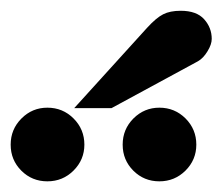

<svg xmlns="http://www.w3.org/2000/svg" viewBox="-20 -925 419 360"><path d="M348.1 -653.8Q348.1 -625.5 327.9 -605.2Q307.6 -585 278.8 -585Q250 -585 230 -605Q210 -625 210 -653.8Q210 -682.6 230.2 -702.9Q250.5 -723.1 278.8 -723.1Q307.6 -723.1 327.9 -702.9Q348.1 -682.6 348.1 -653.8ZM138.2 -653.8Q138.2 -625.5 117.9 -605.2Q97.7 -585 68.8 -585Q40 -585 20 -605Q0 -625 0 -653.8Q0 -682.6 20.3 -702.9Q40.5 -723.1 68.8 -723.1Q97.7 -723.1 117.9 -702.9Q138.2 -682.6 138.2 -653.8ZM377 -852.1Q377 -841.8 369.1 -828.9Q361.3 -815.9 351.1 -810.1L189 -722.2H119.1L255.9 -873Q272.9 -891.6 285.9 -898.2Q298.8 -904.8 318.8 -904.8Q348.6 -904.8 362.8 -888.9Q377 -873 377 -852.1Z"/></svg>

Font: Veleka
Style: Bold
Weight: 700
Designer: Stefan Peev, Context Ltd, 2016; SIL International, 1997-2014.
Foundry: Stefan Peev, Context Ltd, 2016
Version: Version 1.000